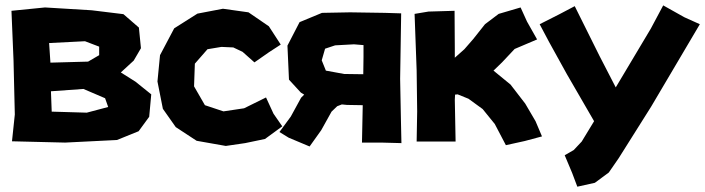

<svg xmlns="http://www.w3.org/2000/svg" viewBox="-20 -536 2670 727"><path d="M23.4 -495.1 31.2 -307.6 36.1 -102.5 25.4 -1 226.6 3.9 422.9 -5.9 504.9 -39.1 544.9 -93.8 552.7 -178.7 493.2 -226.6 437.5 -261.7 486.3 -306.6 513.7 -353.5 505.9 -431.6 447.3 -482.4 327.1 -497.1 150.4 -507.8ZM166 -373 301.8 -379.9 355.5 -359.4V-327.1L313.5 -302.7L170.9 -298.8ZM172.9 -190.4 295.9 -199.2 377.9 -164.1 389.6 -130.9 308.6 -109.4 175.8 -113.3Z M1043 -367.2 998 -436.5 920.9 -489.3 824.2 -502.9 727.5 -484.4 639.6 -428.7 585.9 -327.1 576.2 -227.5 596.7 -124 645.5 -54.7 724.6 -2.9 835 16.6 908.2 5.9 983.4 -9.8 1048.8 -57.6 1015.6 -105.5 987.3 -167 904.3 -126 826.2 -114.3 755.9 -137.7 714.8 -209 717.8 -294.9 765.6 -349.6 818.4 -358.4 863.3 -356.4 898.4 -339.8 943.4 -299.8 998 -337.9Z M1356.4 -321.3 1355.5 -254.9 1283.2 -255.9 1213.9 -268.6 1198.2 -307.6 1210.9 -351.6 1249 -364.3 1320.3 -368.2 1356.4 -365.2ZM1499 -485.4 1437.5 -487.3 1305.7 -489.3 1199.2 -487.3 1114.3 -452.1 1068.4 -363.3 1074.2 -234.4 1119.1 -185.5 1131.8 -177.7 1120.1 -166 1081.1 -94.7 1038.1 -36.1 1073.2 -14.6 1152.3 18.6 1196.3 -43 1235.4 -113.3 1256.8 -133.8 1274.4 -140.6 1293.9 -138.7 1353.5 -137.7 1350.6 3.9H1424.8L1500 5.9L1498 -86.9L1495.1 -237.3Z M1549.8 -483.4 1557.6 -269.5 1559.6 -114.3 1557.6 0H1629.9H1705.1L1702.1 -158.2L1703.1 -177.7L1712.9 -178.7L1753.9 -162.1L1807.6 -123L1853.5 -66.4L1895.5 13.7L1966.8 -2L2032.2 -19.5L2007.8 -77.1L1968.8 -143.6L1913.1 -215.8L1848.6 -268.6L1880.9 -299.8L1928.7 -350.6L2013.7 -386.7L1975.6 -454.1L1951.2 -507.8L1868.2 -483.4L1816.4 -444.3L1771.5 -387.7L1738.3 -349.6L1702.1 -317.4V-353.5L1701.2 -495.1L1602.5 -492.2Z M2023.4 -444.3 2058.6 -377.9 2126 -255.9 2229.5 -77.1 2182.6 0 2152.3 32.2 2118.2 51.8 2146.5 119.1 2166 170.9 2232.4 156.2 2285.2 117.2 2322.3 63.5 2445.3 -131.8 2629.9 -444.3 2571.3 -470.7 2491.2 -515.6 2444.3 -427.7 2311.5 -205.1 2250 -324.2 2156.2 -512.7 2096.7 -481.4Z"/></svg>

Font: MaokenAssortedSans-TC
Style: Regular
Weight: 500
Version: Version 0.83